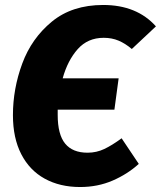

<svg xmlns="http://www.w3.org/2000/svg" viewBox="-20 -733 647 772"><path d="M469 -177 538 -74Q493 -33 433 -7Q373 19 302 19Q221 19 160 -14.5Q99 -48 65.5 -113Q32 -178 32 -270Q32 -376 69.5 -477.5Q107 -579 188.5 -646Q270 -713 395 -713Q530 -713 607 -627L510 -536Q484 -558 457 -569.5Q430 -581 397 -581Q333 -581 292.5 -535.5Q252 -490 232 -418H457L440 -292H212V-271Q212 -192 242 -155.5Q272 -119 332 -119Q368 -119 399.5 -134Q431 -149 469 -177Z"/></svg>

Font: Trujillo ExtraBold
Style: Italic
Weight: 800
Italic angle: -8°
Designer: Fira Sans original fonts by bBox Type GmbH, Carrois Corporate GbR, & Edenspiekermann AG / Changes by Cristiano Sobral
Foundry: Fira Sans original fonts by bBox Type GmbH, Carrois Corporate GbR, & Edenspiekermann AG / Changes by Cristiano Sobral
Version: Version 4.301;July 28, 2020;FontCreator 13.0.0.2655 64-bit